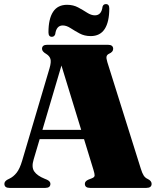

<svg xmlns="http://www.w3.org/2000/svg" viewBox="-20 -919 774 939"><path d="M226.5 -20Q226.5 0 201.5 0H26.5Q1.5 0 1.5 -20Q1.5 -32 16.5 -40.5L26.5 -45.5Q45.5 -54.5 61 -73.8Q76.5 -93 88.5 -133.5L222.5 -586Q231 -615.5 226.8 -630.2Q222.5 -645 206.5 -655Q185.5 -667 185.5 -680Q185.5 -700 211 -700H507.5Q533.5 -700 533.5 -680Q533.5 -665 513 -656Q503.5 -651.5 501.2 -643Q499 -634.5 505 -615L668.5 -94.5Q675.5 -71.5 683 -60.2Q690.5 -49 702 -44Q721.5 -34.5 721.5 -20Q721.5 0 695.5 0H421Q395 0 395 -20Q395 -33 412.5 -40.5L429 -47Q442.5 -52 442.8 -60.8Q443 -69.5 437 -88.5L391 -238.5H174L144.5 -139Q133 -101.5 147.5 -80.5Q162 -59.5 198 -45L210 -40Q226.5 -32 226.5 -20ZM187.5 -284H377L280.5 -598.5ZM423.5 -742.5Q393 -742.5 369 -755.5Q345 -768.5 325 -781.5Q305 -794.5 287 -794.5Q255.5 -794.5 250 -751.5Q245.5 -739 233.5 -739Q217 -739 217 -761Q217 -826.5 239.5 -861Q262 -895.5 308 -895.5Q338.5 -895.5 362.5 -882.5Q386.5 -869.5 406.2 -856.8Q426 -844 444 -844Q476.5 -844 481.5 -886.5Q485.5 -899 498 -899Q514.5 -899 514.5 -877.5Q514.5 -812 492 -777.2Q469.5 -742.5 423.5 -742.5Z"/></svg>

Font: Fraunces 72pt Black
Style: Regular
Weight: 900
Version: Version 1.000;[0bf87f6ff]